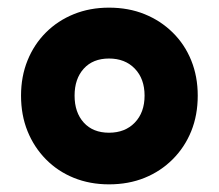

<svg xmlns="http://www.w3.org/2000/svg" viewBox="-20 -714 572 502"><path d="M265 -232Q265 -232 265 -232Q265 -232 265 -232Q215 -232 173 -249Q131 -266 100 -297.5Q69 -329 52 -371Q35 -413 35 -464Q35 -514 52 -556Q69 -598 100 -629Q131 -660 173 -677Q215 -694 265 -694Q316 -694 358 -677Q400 -660 431.5 -629Q463 -598 480 -556Q497 -514 497 -464Q497 -413 480 -371Q463 -329 431.5 -297.5Q400 -266 358 -249Q316 -232 265 -232ZM265 -367Q265 -367 265 -367Q265 -367 265 -367Q307 -367 332.5 -393.5Q358 -420 358 -464Q358 -508 332.5 -534.5Q307 -561 265 -561Q223 -561 199 -534.5Q175 -508 175 -464Q175 -420 199 -393.5Q223 -367 265 -367Z"/></svg>

Font: Tilt Warp
Style: Regular
Weight: 400
Designer: Andy Clymer
Foundry: Andy Clymer
Version: Version 1.000